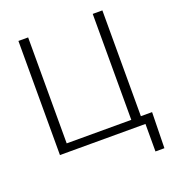

<svg xmlns="http://www.w3.org/2000/svg" viewBox="-155 -832 1023 1124"><g transform="rotate(-20 356.5 -270.0)"><path d="M87.4 -710.9H147.9V-50.8H550.3V-710.9H610.4V-51.8H680.2L675.8 171.4H620.1V0H87.4Z"/></g></svg>

Font: Roboto-Light
Style: Regular
Weight: 300
Designer: Google
Version: Version 2.137; 2017